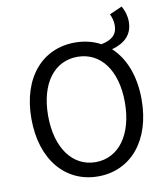

<svg xmlns="http://www.w3.org/2000/svg" viewBox="-97 -981 936 1074"><g transform="rotate(-10 371.0 -443.5)"><path d="M374 -68C243 -68 156 -186 156 -369C156 -553 243 -666 374 -666C505 -666 592 -553 592 -369C592 -186 505 -68 374 -68ZM595 -868C605 -850 611 -826 611 -804C611 -752 581 -724 519 -712C477 -735 428 -747 374 -747C190 -747 61 -604 61 -369C61 -134 190 13 374 13C558 13 687 -134 687 -369C687 -504 644 -609 573 -674C647 -694 692 -737 692 -810C692 -843 682 -875 667 -900Z"/></g></svg>

Font: Source Han Sans CN Regular
Style: Regular
Weight: 400
Designer: Ryoko NISHIZUKA (kana & ideographs); Paul D. Hunt (Latin, Greek & Cyrillic); Wenlong ZHANG (bopomofo); Sandoll Communica
Foundry: Adobe Systems Incorporated
Version: Version 1.004;PS 1.004;hotconv 1.0.82;makeotf.lib2.5.63406